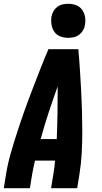

<svg xmlns="http://www.w3.org/2000/svg" viewBox="-20 -995 540 1015"><path d="M0 0 12 -74Q21 -130 37 -185.5Q53 -241 71 -296.5Q89 -352 108.5 -407Q128 -462 149 -516.5Q170 -571 191.5 -626Q213 -681 236 -735H394Q399 -681 402.5 -626Q406 -571 409 -516.5Q412 -462 413.5 -407Q415 -352 415 -296.5Q415 -241 412 -185.5Q409 -130 400 -74L388 0H250L262 -74Q265 -92 267.5 -110Q270 -128 271 -146H165Q161 -128 157 -110Q153 -92 150 -74L138 0ZM195 -260H280Q283 -330 284 -399.5Q285 -469 285 -539Q260 -469 237 -399.5Q214 -330 195 -260ZM341 -795Q319 -795 299 -802.5Q279 -810 267.5 -826.5Q256 -843 252.5 -864Q249 -885 252 -907Q255 -922 262.5 -935.5Q270 -949 282.5 -958.5Q295 -968 310.5 -971.5Q326 -975 341 -975Q363 -975 382.5 -967.5Q402 -960 414 -943.5Q426 -927 429.5 -906Q433 -885 429 -863Q427 -848 419 -834.5Q411 -821 398.5 -811.5Q386 -802 371 -798.5Q356 -795 341 -795Z"/></svg>

Font: Iosevka Curly Heavy
Style: Italic
Weight: 900
Italic angle: -9°
Monospace: yes
Designer: Belleve Invis
Foundry: Belleve Invis
Version: Version 22.1.2; ttfautohint (v1.8.4)